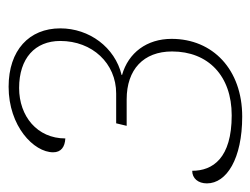

<svg xmlns="http://www.w3.org/2000/svg" viewBox="-92 -496 596 457"><g transform="rotate(-90 206.5 -268.0)"><path d="M157 10C269 10 342 -60 342 -158C342 -217 309 -261 256 -276V-277C322 -293 367 -354 367 -423C367 -497 315 -546 228 -546C134 -546 72 -486 72 -440C72 -421 85 -412 105 -411C105 -478 158 -521 225 -521C296 -521 337 -483 337 -423C337 -347 284 -290 212 -290H141L135 -265H198C269 -265 312 -225 312 -157C312 -71 254 -15 160 -15C58 -15 28 -60 28 -109C10 -109 -2 -95 -2 -74C-2 -27 57 10 157 10Z"/></g></svg>

Font: Noto Serif SemiCondensed Thin
Style: Italic
Weight: 100
Width: 4
Italic angle: -12°
Designer: Monotype Design Team
Foundry: Monotype Imaging Inc.
Version: Version 2.013